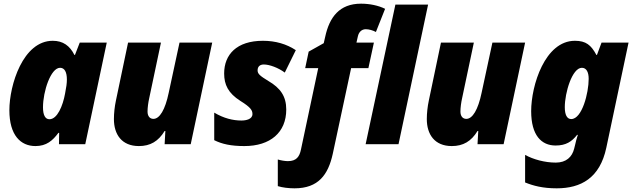

<svg xmlns="http://www.w3.org/2000/svg" viewBox="-20 -785 3443 1045"><path d="M173 10C233 10 267 -20 298 -62H302L301 0H444L561 -553H414L388 -486H385C360 -536 323 -563 267 -563C105 -563 31 -322 31 -185C31 -48 93 10 173 10ZM249 -136C226 -136 214 -159 214 -201C214 -287 256 -416 307 -416C332 -416 344 -392 344 -352C344 -332 341 -310 334 -275C322 -209 292 -136 249 -136Z M736 10C798 10 842 -16 876 -72H880L876 0H1018L1135 -553H957L898 -279C879 -188 849 -138 815 -138C796 -138 783 -152 783 -178C783 -199 787 -228 792 -250L856 -553H677L611 -238C604 -205 600 -169 600 -137C600 -54 642 10 736 10Z M1310 10C1451 10 1538 -64 1538 -189C1538 -261 1506 -306 1441 -344C1395 -372 1382 -383 1382 -402C1382 -423 1395 -434 1416 -434C1447 -434 1495 -416 1530 -390L1590 -512C1540 -545 1480 -563 1411 -563C1268 -563 1200 -488 1200 -385C1200 -324 1222 -278 1288 -236C1346 -200 1354 -184 1354 -164C1354 -136 1319 -129 1294 -129C1248 -129 1198 -141 1146 -172V-22C1188 -1 1237 10 1310 10Z M1583 240C1713 240 1766 166 1791 53L1891 -414H1985L2015 -553H1920L1928 -588C1933 -610 1948 -626 1971 -626C1988 -626 2009 -620 2026 -611L2076 -737C2040 -755 1992 -765 1945 -765C1827 -765 1773 -691 1750 -585L1742 -550L1660 -504L1641 -414H1712L1618 29C1610 68 1593 92 1547 92C1531 92 1508 88 1492 83V228C1517 236 1552 240 1583 240ZM1970 0H2149L2310 -760H2132Z M2439 10C2501 10 2545 -16 2579 -72H2583L2579 0H2721L2838 -553H2660L2601 -279C2582 -188 2552 -138 2518 -138C2499 -138 2486 -152 2486 -178C2486 -199 2490 -228 2495 -250L2559 -553H2380L2314 -238C2307 -205 2303 -169 2303 -137C2303 -54 2345 10 2439 10Z M3010 240C3142 240 3245 184 3280 19L3401 -553H3254L3229 -486H3226C3197 -540 3169 -563 3109 -563C2946 -563 2871 -320 2871 -180C2871 -48 2927 7 3004 7C3060 7 3092 -14 3121 -51H3125C3119 -32 3113 -12 3110 4L3105 24C3094 69 3062 100 3005 100C2946 100 2883 83 2838 58V208C2882 226 2934 240 3010 240ZM3089 -137C3066 -137 3054 -160 3054 -202C3054 -280 3094 -416 3147 -416C3172 -416 3184 -392 3184 -356C3184 -279 3148 -137 3089 -137Z"/></svg>

Font: Noto Sans SemiCondensed Black
Style: Italic
Weight: 900
Width: 4
Italic angle: -12°
Designer: Monotype Design Team
Foundry: Monotype Imaging Inc.
Version: Version 2.013